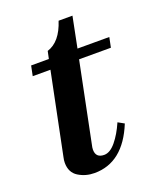

<svg xmlns="http://www.w3.org/2000/svg" viewBox="-123 -709 652 794"><g transform="rotate(-20 202.5 -311.5)"><path d="M185 -104Q182 -92 182 -83Q182 -47 219 -47Q245 -47 270.5 -78Q296 -109 316 -155L343 -140Q282 10 156 10Q117 10 85.5 -9.5Q54 -29 54 -72Q54 -83 57 -96L130 -454H52L61 -498H139L146 -531Q204 -549 231 -633H292L265 -498H405L396 -454H256Z"/></g></svg>

Font: Trirong SemiBold
Style: Italic
Weight: 600
Italic angle: -12°
Designer: Katatrad Team
Foundry: CadsonDemak
Version: Version 1.001